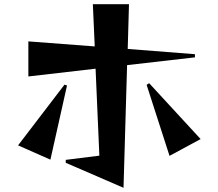

<svg xmlns="http://www.w3.org/2000/svg" viewBox="-20 -829 1040 914"><path d="M293 -54V-68L453 -88L435 -502L115 -465V-632L431 -608L422 -809H594L588 -596L908 -571V-556L585 -519L568 65ZM787 -87 678 -425 690 -433 935 -167ZM66 -137 287 -426 299 -422 220 -69Z"/></svg>

Font: Reggae One
Style: Regular
Weight: 400
Designer: Fontworks Inc.
Foundry: Fontworks Inc.
Version: Version 1.100